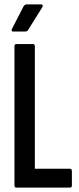

<svg xmlns="http://www.w3.org/2000/svg" viewBox="-20 -856 362 876"><path d="M55 0Q46 0 46 -10V-645Q46 -655 55 -655H130Q139 -655 139 -645V-86H299Q308 -86 308 -75V-10Q308 0 299 0ZM40 -712Q35 -712 33.5 -715Q32 -718 34 -723L88 -828Q94 -836 101 -836H168Q173 -836 174.5 -832.5Q176 -829 173 -823L108 -719Q104 -712 93 -712Z"/></svg>

Font: Sofia Sans Extra Condensed SemiBold
Style: Regular
Weight: 600
Designer: Botio Nikoltchev, Ani Petrova
Foundry: lettersoup
Version: Version 4.101